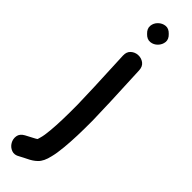

<svg xmlns="http://www.w3.org/2000/svg" viewBox="-329 -703 877 877"><g transform="rotate(45 109.5 -264.5)"><path d="M57 178Q64 174 76 168Q87 163 88 162Q116 149 132 133Q152 114 161 73Q168 46 172 3Q179 -69 178 -178Q177 -251 166 -486Q165 -511 149 -522.5Q133 -534 113.5 -533Q94 -532 79.5 -519Q65 -506 66 -482Q77 -248 78 -177Q79 -71 73 -7Q70 29 64 49Q62 58 60 63Q55 67 43 73Q8 91 7 92Q-15 104 -18 123.5Q-21 143 -11 160Q-1 177 17.5 184Q36 191 57 178ZM144 -700Q127 -718 108 -716Q89 -714 74.5 -700Q60 -686 58 -666.5Q56 -647 74 -630Q91 -612 110.5 -614Q130 -616 144 -630.5Q158 -645 160 -664Q162 -683 144 -700Z"/></g></svg>

Font: Balsamiq Sans
Style: Regular
Weight: 400
Designer: Michael Angeles
Foundry: Balsamiq SRL
Version: Version 1.020; ttfautohint (v1.8.4.7-5d5b);gftools[0.9.26]